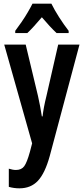

<svg xmlns="http://www.w3.org/2000/svg" viewBox="-20 -786 456 1046"><path d="M3 -543H120L187 -263Q193 -236 198.5 -207.5Q204 -179 208 -152H212Q217 -199 233 -263L297 -543H413L251 64Q225 158 186.5 199Q148 240 86 240Q71 240 56.5 238Q42 236 28 232V133Q50 140 67 140Q97 140 112 119.5Q127 99 143 41L155 -5ZM260 -766Q276 -733 301.5 -693Q327 -653 354 -618V-606H288Q270 -623 250 -644.5Q230 -666 208 -692Q186 -666 165.5 -643.5Q145 -621 129 -606H63V-618Q79 -639 97.5 -666Q116 -693 131.5 -719.5Q147 -746 157 -766Z"/></svg>

Font: Noto Sans Thai Looped ExtraCondensed SemiBold
Style: Regular
Weight: 600
Width: 2
Designer: Sasikarn Vongin, Ben Mitchell
Foundry: The Fontpad Ltd
Version: Version 1.001; ttfautohint (v1.8.4.7-5d5b)